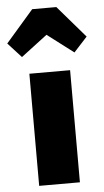

<svg xmlns="http://www.w3.org/2000/svg" viewBox="-116 -875 493 911"><g transform="rotate(-5 130.0 -419.0)"><path d="M227 -534V0H33V-534ZM5 -616 -59 -686 73 -838H188L319 -686L255 -616L130 -711Z"/></g></svg>

Font: Fira Sans Condensed Black
Style: Regular
Weight: 900
Width: 3
Designer: Carrois Corporate & Edenspiekermann AG
Foundry: Carrois Corporate GbR & Edenspiekermann AG
Version: Version 4.203